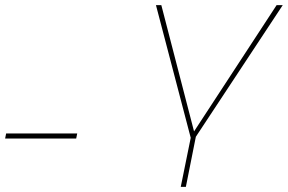

<svg xmlns="http://www.w3.org/2000/svg" viewBox="-542 -537 1126 751"><path d="M185 194H165L204 2L68 -517H89L217 -23L540 -517H564L224 -2ZM-244 5H-522L-518 -15H-240Z"/></svg>

Font: Argentum Sans Thin
Style: Italic
Weight: 100
Italic angle: -11°
Designer: Julieta Ulanovsky (font), Cristiano Sobral (main changes and remaster)
Foundry: Julieta Ulanovsky (font), Cristiano Sobral (main changes and remaster)
Version: Version 2.007;June 15, 2022;FontCreator 14.0.0.2814 64-bit; 